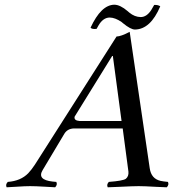

<svg xmlns="http://www.w3.org/2000/svg" viewBox="-20 -794 739 819"><path d="M580.1 -721.2Q605.5 -721.2 625 -751Q631.3 -760.7 637.7 -772.9Q653.8 -773.9 663.6 -767.1Q622.1 -668.9 555.7 -668Q537.6 -668 504.9 -694.8Q500.5 -698.2 498.5 -700.2Q471.2 -718.8 448.2 -719.2Q419.4 -719.2 399.4 -684.1Q396 -677.7 392.1 -670.9Q373 -668.5 366.2 -675.8Q411.1 -772.9 467.3 -773.9Q492.7 -773.9 524.9 -746.1Q529.8 -741.7 531.7 -740.2Q554.2 -721.7 580.1 -721.2ZM319.8 -277.8H498.5L461.4 -555.2H458.5L298.3 -296.4Q294.4 -279.8 319.8 -277.8ZM162.1 -68.8Q136.7 -26.9 204.6 -19.5Q211.9 -18.6 220.2 -18.1Q226.1 -6.3 215.3 4.9Q199.7 4.4 171.4 2.4Q132.3 0 108.4 0Q86.4 0 52.2 2.4Q24.4 4.4 8.3 4.9Q2.4 -6.8 13.2 -18.1Q68.4 -22 100.6 -55.2Q115.2 -70.8 128.9 -91.8L477.1 -638.2Q496.1 -638.7 533.2 -658.2L618.7 -76.2Q625 -31.7 664.6 -22.5Q675.8 -20 696.3 -18.1Q702.1 -6.3 691.4 4.9Q676.3 4.4 644.5 2.9Q596.2 0 571.3 0Q547.9 0 490.2 2.9Q454.1 4.9 439.5 4.9Q433.6 -6.8 444.3 -18.1Q503.9 -22.5 516.6 -31.2Q529.8 -42 527.8 -62L503.4 -246.1H294.9Q268.1 -245.1 254.9 -224.1Z"/></svg>

Font: Linux Libertine Display Slanted O
Style: Slanted
Weight: 400
Designer: Philipp H. Poll
Foundry: Philipp H. Poll
Version: Version 5.0.9